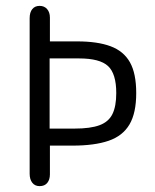

<svg xmlns="http://www.w3.org/2000/svg" viewBox="-20 -625 529 654"><path d="M150 -484V-565Q150 -583 140.5 -594Q131 -605 115 -605Q99 -605 90 -594Q81 -583 81 -563V-33Q81 -14 90 -2.5Q99 9 115 9Q132 9 141 -2Q150 -13 150 -31V-129H227Q302 -129 350 -145.5Q398 -162 421 -201Q444 -240 444 -308Q444 -375 422.5 -413Q401 -451 356.5 -467.5Q312 -484 243 -484ZM149 -187V-426H249Q320 -426 348 -400Q376 -374 376 -308Q376 -263 363 -236.5Q350 -210 319 -198.5Q288 -187 234 -187Z"/></svg>

Font: Beiruti
Style: Regular
Weight: 400
Designer: Arlette Boutros
Foundry: Boutros
Version: Version 1.41